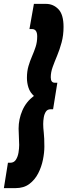

<svg xmlns="http://www.w3.org/2000/svg" viewBox="-86 -761 348 991"><path d="M242 -622Q242 -579 232 -542Q222 -505 209 -474Q196 -443 186 -415.5Q176 -388 176 -362Q176 -334 197 -334H210L188 -197H175Q159 -197 151 -185Q143 -173 140 -155.5Q137 -138 137 -121Q137 -101 140 -75.5Q143 -50 143 -4Q143 27 135.5 64Q128 101 111 134Q94 167 65.5 188.5Q37 210 -6 210H-66L-45 79H-33Q-14 79 -4 63.5Q6 48 9.5 26.5Q13 5 13 -13Q13 -35 11.5 -55.5Q10 -76 10 -97Q10 -146 29.5 -191Q49 -236 89 -266Q69 -284 61 -308.5Q53 -333 53 -359Q53 -393 61 -420Q69 -447 79.5 -471Q90 -495 98 -519.5Q106 -544 106 -573Q106 -611 79 -611H66L89 -741H151Q189 -741 215.5 -713.5Q242 -686 242 -622Z"/></svg>

Font: Georama ExtraCondensed ExtraBold
Style: Italic
Weight: 800
Width: 2
Italic angle: -9°
Designer: Jean-Baptiste Levee
Foundry: Production Type
Version: Version 1.000